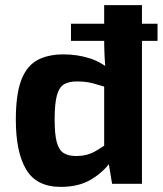

<svg xmlns="http://www.w3.org/2000/svg" viewBox="-20 -720 637 752"><path d="M597 -627V-560H258V-627ZM229 -507Q282 -507 330 -492Q378 -477 415 -443L405 -376Q372 -386 344.5 -393.5Q317 -401 281 -401Q250 -401 231 -390Q212 -379 203 -347Q194 -315 194 -252Q194 -193 202.5 -162.5Q211 -132 229.5 -120.5Q248 -109 277 -109Q303 -109 322 -114.5Q341 -120 360 -131.5Q379 -143 404 -160L414 -87Q384 -45 336 -16.5Q288 12 218 12Q123 12 82.5 -56Q42 -124 42 -251Q42 -350 63 -405.5Q84 -461 125.5 -484Q167 -507 229 -507ZM536 -700V0H419L404 -91L388 -102V-426L394 -440Q391 -470 389.5 -501.5Q388 -533 388 -566V-700Z"/></svg>

Font: Exo 2
Style: Bold
Weight: 700
Designer: Natanael Gama
Foundry: Natanael Gama
Version: Version 2.010